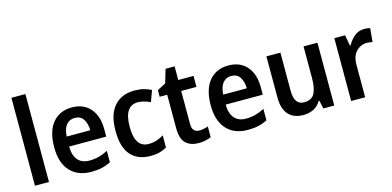

<svg xmlns="http://www.w3.org/2000/svg" viewBox="-71 -1177 3274 1603"><g transform="rotate(-15 1566.0 -375.0)"><path d="M194 0H73V-760H194Z M538 -552Q640 -552 697 -486Q754 -420 754 -307V-242H433Q434 -165 468.5 -125Q503 -85 567 -85Q612 -85 649.5 -95Q687 -105 728 -126V-27Q690 -8 650.5 1Q611 10 558 10Q442 10 376.5 -62Q311 -134 311 -267Q311 -406 372 -479Q433 -552 538 -552ZM539 -461Q494 -461 466.5 -428Q439 -395 435 -328H639Q638 -386 614 -423.5Q590 -461 539 -461Z M1072 10Q962 10 901.5 -57.5Q841 -125 841 -268Q841 -410 905 -481.5Q969 -553 1079 -553Q1124 -553 1160.5 -543.5Q1197 -534 1224 -519L1189 -424Q1162 -436 1134.5 -443.5Q1107 -451 1082 -451Q964 -451 964 -269Q964 -91 1081 -91Q1119 -91 1151 -101.5Q1183 -112 1212 -130V-26Q1183 -8 1149.5 1Q1116 10 1072 10Z M1519 -90Q1539 -90 1558 -94Q1577 -98 1595 -104V-12Q1575 -2 1546.5 4Q1518 10 1486 10Q1418 10 1377 -27.5Q1336 -65 1336 -160V-448H1271V-505L1344 -544L1379 -661H1457V-543H1589V-448H1457V-163Q1457 -90 1519 -90Z M1891 -552Q1993 -552 2050 -486Q2107 -420 2107 -307V-242H1786Q1787 -165 1821.5 -125Q1856 -85 1920 -85Q1965 -85 2002.5 -95Q2040 -105 2081 -126V-27Q2043 -8 2003.5 1Q1964 10 1911 10Q1795 10 1729.5 -62Q1664 -134 1664 -267Q1664 -406 1725 -479Q1786 -552 1891 -552ZM1892 -461Q1847 -461 1819.5 -428Q1792 -395 1788 -328H1992Q1991 -386 1967 -423.5Q1943 -461 1892 -461Z M2660 -543V0H2566L2550 -71H2544Q2520 -29 2480.5 -9.5Q2441 10 2393 10Q2309 10 2264 -39.5Q2219 -89 2219 -188V-543H2340V-215Q2340 -91 2424 -91Q2491 -91 2515.5 -137.5Q2540 -184 2540 -272V-543Z M3066 -553Q3093 -553 3117 -547L3106 -429Q3096 -432 3083 -433.5Q3070 -435 3058 -435Q3004 -435 2965.5 -395.5Q2927 -356 2927 -280V0H2806V-543H2899L2916 -450H2922Q2944 -492 2980.5 -522.5Q3017 -553 3066 -553Z"/></g></svg>

Font: Noto Sans Devanagari SemiCondensed SemiBold
Style: Regular
Weight: 600
Width: 4
Designer: Jelle Bosma - Monotype Design Team
Foundry: Monotype Imaging Inc.
Version: Version 2.004; ttfautohint (v1.8.4.7-5d5b)